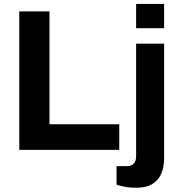

<svg xmlns="http://www.w3.org/2000/svg" viewBox="-20 -743 895 952"><path d="M75.6 0V-686.4H225.4V-126.7H571.3V0ZM655 -603.3V-723.4H793.7V-603.3ZM652.2 188.1Q637.8 188.1 620.3 186.1Q602.7 184.1 586 180.4Q569.3 176.7 558 172.4V80.8H608.4Q631.4 80.8 643.2 68.2Q655 55.7 655 31.7V-526.4H793.7V43.1Q793.7 82.8 780.6 115.8Q767.5 148.7 736.8 168.4Q706 188.1 652.2 188.1Z"/></svg>

Font: Archivo Variable SemiBold
Style: Regular
Weight: 600
Designer: Hector Gatti
Foundry: Omnibus-Type
Version: Version 2.001